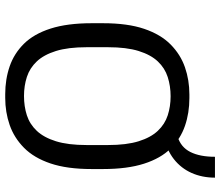

<svg xmlns="http://www.w3.org/2000/svg" viewBox="-74 -760 844 736"><g transform="rotate(90 348.0 -392.0)"><path d="M341 10Q284 10 234.5 -7Q185 -24 147.5 -62Q110 -100 89.5 -164Q69 -228 69 -321V-365Q69 -459 90.5 -522.5Q112 -586 150.5 -624Q189 -662 238 -679Q287 -696 342 -696H356Q413 -696 462.5 -679Q512 -662 549.5 -624Q587 -586 607.5 -522Q628 -458 628 -365V-321Q628 -227 606.5 -163.5Q585 -100 546.5 -62Q508 -24 459 -7Q410 10 355 10ZM348 -62Q388 -62 422 -73Q456 -84 481.5 -111Q507 -138 521.5 -184.5Q536 -231 536 -302V-384Q536 -455 521.5 -501.5Q507 -548 481.5 -575Q456 -602 422 -613Q388 -624 349 -624Q310 -624 275.5 -613Q241 -602 215.5 -575Q190 -548 175.5 -501.5Q161 -455 161 -384V-302Q161 -231 175.5 -184.5Q190 -138 215.5 -111Q241 -84 275 -73Q309 -62 348 -62ZM504 -599V-651Q544 -663 562.5 -699.5Q581 -736 581 -794H661Q661 -745 643 -704.5Q625 -664 590 -636.5Q555 -609 504 -599Z"/></g></svg>

Font: Chivo Medium Light
Style: Regular
Weight: 300
Version: Version 2.002